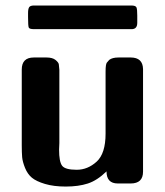

<svg xmlns="http://www.w3.org/2000/svg" viewBox="-20 -667 601 698"><path d="M59.1 -139.2V-414.1Q59.1 -458 103 -458Q103 -458 148.9 -458Q170.9 -458 181.9 -449Q192.9 -439.9 193.8 -433.3Q194.8 -426.8 195.8 -413.1V-147Q195.8 -143.1 195.3 -135Q194.8 -127 194.8 -123Q194.8 -79.1 205.8 -64.5Q216.8 -49.8 258.8 -49.8Q298.8 -49.8 331.3 -79.3Q363.8 -108.9 363.8 -181.2V-405.8Q363.8 -420.9 365 -428.5Q366.2 -436 368.2 -439Q370.1 -441.9 377 -449.2Q388.2 -458 411.1 -458H455.1Q499 -458 500 -416V-43Q500 0 455.1 0H408.2Q367.2 0 367.2 -43.9Q333 -10.7 299.1 0.2Q265.1 11.2 219.2 11.2Q175.3 11.2 143.6 1.7Q111.8 -7.8 95.9 -21Q80.1 -34.2 71 -56.6Q62 -79.1 60.5 -95.7Q59.1 -112.3 59.1 -139.2ZM82 -605V-620.1Q82 -634.3 85.9 -640.6Q89.8 -647 104 -647H457Q473.1 -647 476.1 -640.1Q479 -633.3 479 -610.4V-584Q479 -562 460 -561H104Q86.9 -561 84.5 -566.9Q82 -572.8 82 -605Z"/></svg>

Font: CMU Sans Serif
Style: Bold
Weight: 700
Version: Version 0.7.0